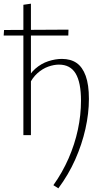

<svg xmlns="http://www.w3.org/2000/svg" viewBox="-38 -734 584 1043"><path d="M279 289 252 272Q301 203 334.5 126.5Q368 50 385 -29.5Q402 -109 402 -187Q402 -286 373 -334.5Q344 -383 282 -383Q255 -383 224 -372Q193 -361 165 -336Q137 -311 117 -268L101 -285Q121 -332 153.5 -360.5Q186 -389 224.5 -401.5Q263 -414 298 -414Q346 -414 378 -392Q410 -370 427.5 -322Q445 -274 445 -197Q445 -118 426 -33.5Q407 51 370.5 133Q334 215 279 289ZM89 0V-708L130 -714V0ZM333 -541H-18L-16 -571L334 -573Z"/></svg>

Font: Ysabeau ExtraLight
Style: Regular
Weight: 250
Designer: Christian Thalmann (Catharsis Fonts)
Version: Version 2.002